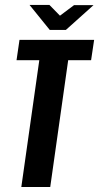

<svg xmlns="http://www.w3.org/2000/svg" viewBox="-20 -751 398 771"><path d="M65.6 0 137.8 -509.3H46.4L58.3 -591H358L345.8 -509.3H253.8L181.7 0ZM179.9 -630.7 98.7 -731.1H178.6L220.8 -688L277.5 -730.5H355.7L244.4 -630.7Z"/></svg>

Font: Alumni Sans Thin
Style: Italic
Weight: 100
Italic angle: -8°
Designer: Robert E. Leuschke
Foundry: Robert E. Leuschke
Version: Version 1.016